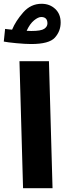

<svg xmlns="http://www.w3.org/2000/svg" viewBox="-44 -996 354 1016"><path d="M78 0 59 -672H215L234 0ZM277 -877Q277 -922 248 -949Q219 -976 176 -976Q119 -976 79 -930.5Q39 -885 20 -839Q9 -840 -0.5 -841Q-10 -842 -17 -843L-24 -776Q-5 -772 42 -767.5Q89 -763 121 -763Q216 -763 246.5 -797Q277 -831 277 -877ZM174 -906Q207 -906 207 -872Q207 -855 190 -843.5Q173 -832 121 -832Q110 -832 97 -833Q114 -870 136 -888Q158 -906 174 -906Z"/></svg>

Font: Noto Sans Arabic SemiCondensed Extra
Style: Regular
Weight: 800
Width: 4
Designer: Nadine Chahine - Monotype Design Team
Foundry: Monotype Imaging Inc.
Version: Version 1.902